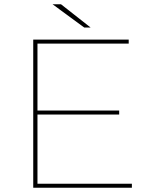

<svg xmlns="http://www.w3.org/2000/svg" viewBox="-20 -887 685 907"><path d="M137 0V-700H588V-681H157V-19H603V0ZM152 -346V-365H543V-346ZM378 -757 228 -867H268L408 -757Z"/></svg>

Font: Montserrat Thin
Style: Regular
Weight: 100
Designer: Julieta Ulanovsky
Foundry: Julieta Ulanovsky
Version: Version 9.000